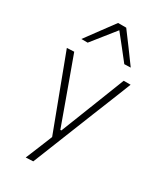

<svg xmlns="http://www.w3.org/2000/svg" viewBox="-237 -863 973 1146"><g transform="rotate(30 250.0 -290.5)"><path d="M145 194.5Q164 148.5 183 102.5Q201.5 56 220.5 10Q183 -88.5 146.5 -186.5L112.5 -276.5Q92.5 -330 71.5 -385.8Q50.5 -441.5 30.5 -494.5L80 -497Q105 -427.5 129.5 -361Q154 -294 179 -224.5L241.5 -51.5H248.5L317 -225.5Q343.5 -293.5 370 -360.5Q396 -427 422.5 -494.5H470Q454 -454.5 439.5 -417.5Q424.5 -380 406.5 -335.2Q388.5 -290.5 363.5 -228.5L308 -89.5Q270 6 243.5 72Q217 138 195.5 192ZM376 -582Q344 -623 312.5 -662.8Q281 -702.5 249 -742.5Q217 -702.5 186 -663.5Q154.5 -624 122.5 -584H79Q114 -632 150 -680.5Q185.5 -728.5 221 -776.5H277Q312.5 -728.5 348.5 -680.5Q384 -632 419.5 -583.5Z"/></g></svg>

Font: Heraclito ExtraLight
Style: Regular
Weight: 200
Designer: Kostas Bartsokas (font) & Cristiano Sobral (main changes)
Foundry: Kostas Bartsokas (font) & Cristiano Sobral (main changes)
Version: Version 1.00;July 8, 2020;FontCreator 13.0.0.2655 64-bit